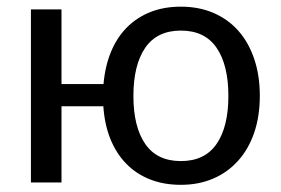

<svg xmlns="http://www.w3.org/2000/svg" viewBox="-20 -534 822 562"><path d="M283 -288Q287.5 -340 304.8 -382Q322 -424 351.2 -453.5Q380.5 -483 420.2 -498.8Q460 -514.5 509.5 -514.5Q562.5 -514.5 605.2 -496Q648 -477.5 678 -443.5Q708 -409.5 724.2 -361.2Q740.5 -313 740.5 -253.5Q740.5 -193.5 724 -145.5Q707.5 -97.5 677 -63.5Q646.5 -29.5 604 -11.2Q561.5 7 509.5 7Q459 7 418.8 -9Q378.5 -25 349.5 -54.8Q320.5 -84.5 303.2 -127Q286 -169.5 282.5 -223H160V0H70.5V-506.5H160V-288ZM648.5 -253Q648.5 -343.5 614 -394Q579.5 -444.5 509.5 -444.5Q439.5 -444.5 405 -394Q370.5 -343.5 370.5 -253Q370.5 -163 405 -112.8Q439.5 -62.5 509.5 -62.5Q579.5 -62.5 614 -112.8Q648.5 -163 648.5 -253Z"/></svg>

Font: Lato
Style: Regular
Weight: 400
Designer: Lukasz Dziedzic with Adam Twardoch and Botio Nikoltchev
Foundry: tyPoland Lukasz Dziedzic
Version: Version 2.010; 2014-09-01; http://www.latofonts.com/; ttfaut